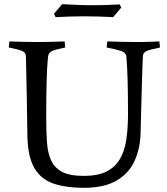

<svg xmlns="http://www.w3.org/2000/svg" viewBox="-20 -886 800 918"><path d="M584 -616Q582 -635 558.5 -642.5Q535 -650 490 -659L493 -688Q525 -687 561.5 -686Q598 -685 635 -685Q660 -685 676 -685.5Q692 -686 706.5 -686.5Q721 -687 742 -688L745 -659Q700 -650 682 -642.5Q664 -635 663 -616Q659 -524 657 -431.5Q655 -339 652 -247Q650 -176 623.5 -117Q597 -58 538 -23Q479 12 380 12Q296 12 236.5 -8Q177 -28 145 -81.5Q113 -135 111 -236Q110 -331 108 -426Q106 -521 104 -616Q104 -635 85.5 -642.5Q67 -650 22 -659L25 -688Q57 -687 89.5 -686Q122 -685 159 -685Q197 -685 227.5 -686Q258 -687 289 -688L292 -659Q247 -650 229.5 -642.5Q212 -635 210 -616Q210 -616 207.5 -590Q205 -564 203 -500.5Q201 -437 201 -322Q201 -258 204.5 -206.5Q208 -155 224.5 -119Q241 -83 277.5 -64Q314 -45 380 -45Q448 -45 489.5 -66Q531 -87 553.5 -126Q576 -165 584 -219Q592 -273 592 -339Q592 -447 590 -507Q588 -567 586 -591.5Q584 -616 584 -616ZM560 -850 521 -804Q487 -806 452.5 -807Q418 -808 383 -808Q349 -808 315 -807Q281 -806 246 -804L238 -820L277 -866Q315 -864 352 -862.5Q389 -861 426 -861Q458 -861 489.5 -862Q521 -863 552 -865Z"/></svg>

Font: Average
Style: Regular
Weight: 400
Designer: Eduardo Tunni
Foundry: Eduardo Rodriguez Tunni
Version: Version 1.003; ttfautohint (v1.8.4.7-5d5b)